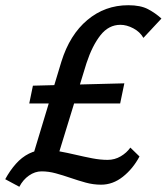

<svg xmlns="http://www.w3.org/2000/svg" viewBox="-27 -686 638 735"><path d="M87 -50 208 -450Q240 -553 307.5 -609.5Q375 -666 464 -666Q511 -666 539.5 -651Q568 -636 591 -615L522 -541Q509 -564 483.5 -577.5Q458 -591 434 -591Q389 -591 357.5 -551Q326 -511 304 -444L183 -50ZM47 29 -7 0Q11 -33 33.5 -58.5Q56 -84 84 -98Q112 -112 144 -112Q171 -112 201 -106.5Q231 -101 263 -93.5Q295 -86 326 -80Q357 -74 385 -74Q412 -74 435 -87.5Q458 -101 472 -121L507 -87Q482 -40 443.5 -9.5Q405 21 360 21Q330 21 301 13Q272 5 243 -5Q214 -15 186.5 -22.5Q159 -30 132 -30Q107 -30 84 -14Q61 2 47 29ZM85 -290 99 -358 449 -367 433 -290Z"/></svg>

Font: Ysabeau SemiBold
Style: Italic
Weight: 600
Italic angle: -12°
Designer: Christian Thalmann (Catharsis Fonts)
Version: Version 2.002